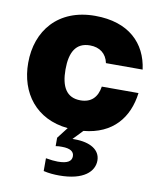

<svg xmlns="http://www.w3.org/2000/svg" viewBox="-85 -599 744 902"><g transform="rotate(10 286.5 -148.0)"><path d="M259 236C376 236 424 188 424 136C424 85 376 56 302 56H291L335 10C474 -3 544 -91 559 -210H384C376 -158 347 -129 296 -129C229 -129 202 -178 202 -260C202 -342 229 -391 296 -391C343 -391 375 -366 384 -322H559C543 -445 457 -532 296 -532C120 -532 24 -414 24 -260C24 -117 107 -5 260 10L219 63V103C229 101 239 101 249 101C289 101 307 114 307 136C307 159 289 173 241 173C227 173 206 171 184 167V228C209 234 234 236 259 236Z"/></g></svg>

Font: Aspekta 850
Style: Regular
Weight: 850
Designer: Ivo Dolenc
Version: Version 2.000